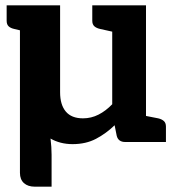

<svg xmlns="http://www.w3.org/2000/svg" viewBox="-20 -534 661 722"><path d="M111 168Q85 168 70 154.5Q55 141 55 116V-420L34 -425Q20 -428 12.5 -435Q5 -442 5 -456V-514H206V-187Q206 -140 227.5 -114.5Q249 -89 292 -89Q323 -89 350.5 -103Q378 -117 402 -142V-415L357 -425Q343 -428 335 -435Q327 -442 327 -456V-514H529V-98L575 -89Q588 -86 596 -79Q604 -72 604 -58V0H451Q425 0 419 -23L411 -63Q379 -32 341 -12Q303 8 253 8Q229 8 208 2.5Q187 -3 170 -13Q172 3 173 18.5Q174 34 174 48V168Z"/></svg>

Font: Aleo
Style: Bold
Weight: 700
Designer: Alessio Laiso
Foundry: Alessio Laiso
Version: Version 2.001;gftools[0.9.29]